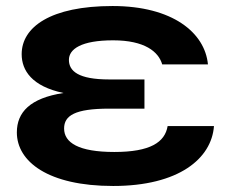

<svg xmlns="http://www.w3.org/2000/svg" viewBox="-20 -603 751 638"><path d="M52 -423C52 -369 86 -316 191 -294C80 -277 36 -230 36 -163C36 -66 140 15 356 15C574 15 683 -76 691 -184H537C528 -130 479 -98 360 -98C241 -98 193 -129 193 -176C193 -219 229 -242 343 -242H460V-339H343C240 -339 209 -367 209 -404C209 -440 250 -469 356 -469C461 -469 507 -431 519 -389H671C661 -494 554 -583 354 -583C148 -583 52 -513 52 -423Z"/></svg>

Font: Bounded Med
Style: Regular
Weight: 500
Designer: Vlad Churkin
Version: Version 3.0